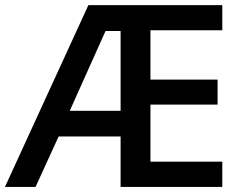

<svg xmlns="http://www.w3.org/2000/svg" viewBox="-20 -734 951 754"><path d="M853 0H453.6V-198.2H210.4L119.6 0H-0.5L327.1 -713.9H853V-615.2H570.8V-421.4H834.5V-323.2H570.8V-99.1H853ZM253.9 -298.8H453.6V-612.3H394.5Z"/></svg>

Font: Open Sans SemiBold
Style: Regular
Weight: 600
Designer: Monotype Design Team
Foundry: Monotype Imaging Inc.
Version: Version 3.003; ttfautohint (v1.8.4)